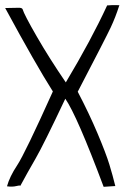

<svg xmlns="http://www.w3.org/2000/svg" viewBox="-21 -720 481 741"><path d="M440 -700H439Q409 -701 392 -699V-698Q331 -566 233 -402Q170 -494 121 -579Q72 -664 66 -685Q63 -690 52 -690Q41 -690 -1 -689Q117 -471 183 -367Q75 -127 45.5 -82.5Q16 -38 6 -1Q26 2 42.5 -2Q59 -6 57 -2Q85 -54 116 -107.5Q147 -161 231 -339Q276 -274 379 1Q402 0 424 -2Q414 -43 401 -85.5Q388 -128 355.5 -205Q323 -282 279 -366Q388 -575 406.5 -614.5Q425 -654 439 -698Q439 -699 439.5 -699Q440 -699 440 -700Z"/></svg>

Font: Londrina Solid Thin
Style: Regular
Weight: 250
Designer: Marcelo Magalhaes
Foundry: Marcelo Magalhães
Version: Version 1.002